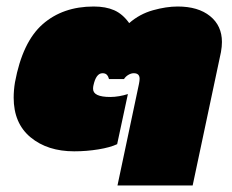

<svg xmlns="http://www.w3.org/2000/svg" viewBox="-20 -570 713 590"><path d="M341 0 407 -312Q408 -317 408.5 -321Q409 -325 409 -328Q409 -345 391 -345Q383 -345 374.5 -340Q366 -335 361 -327H315Q313 -335 308.5 -340Q304 -345 295 -345Q275 -345 267 -307Q266 -303 266 -297Q266 -272 319 -272Q332 -272 346.5 -274.5Q361 -277 373 -281L340 -127Q319 -117 282.5 -111Q246 -105 208 -105Q126 -105 74 -148Q22 -191 22 -270Q22 -281 23 -293Q24 -305 26 -317Q49 -441 111 -495.5Q173 -550 268 -550Q305 -550 331 -538.5Q357 -527 377 -499Q409 -527 450 -538.5Q491 -550 526 -550Q589 -550 625.5 -520.5Q662 -491 662 -441Q662 -427 659 -410L572 0Z"/></svg>

Font: Kanit Black
Style: Italic
Weight: 900
Italic angle: -12°
Designer: Katatrad Team
Foundry: CadsonDemak
Version: Version 2.000; ttfautohint (v1.8.3)